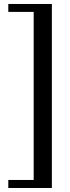

<svg xmlns="http://www.w3.org/2000/svg" viewBox="-20 -767 348 960"><path d="M21.5 172.9V132.8H148.4V-707.5H21.5V-747.1H239.3V172.9Z"/></svg>

Font: Elstob 6pt Medium
Style: Regular
Weight: 500
Designer: Peter S. Baker
Version: Version 1.015